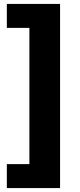

<svg xmlns="http://www.w3.org/2000/svg" viewBox="-20 -762 408 976"><path d="M14.8 194V72.3H129.4V-620.3H14.8V-742H285.4V194Z"/></svg>

Font: Montserrat Alternates Thin
Style: Regular
Weight: 100
Designer: Julieta Ulanovsky
Foundry: Julieta Ulanovsky
Version: Version 9.000